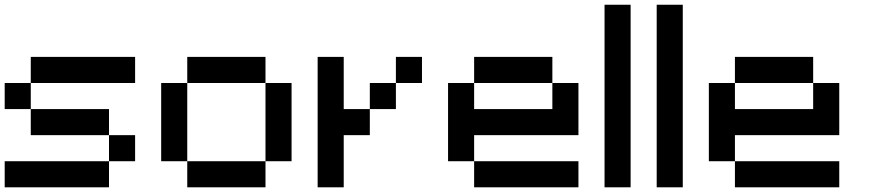

<svg xmlns="http://www.w3.org/2000/svg" viewBox="-20 -798 3707 818"><path d="M444.4 0H0V-111.1H444.4ZM555.6 -111.1H444.4V-222.2H555.6ZM444.4 -222.2H111.1V-333.3H444.4ZM111.1 -333.3H0V-444.4H111.1ZM555.6 -444.4H111.1V-555.6H555.6Z M777.8 -111.1H666.7V-444.4H777.8ZM1111.1 -444.4H777.8V-555.6H1111.1ZM1222.2 -111.1H1111.1V-444.4H1222.2ZM1111.1 0H777.8V-111.1H1111.1Z M1666.7 -333.3H1555.6V-444.4H1666.7ZM1777.8 -444.4H1666.7V-555.6H1777.8ZM1444.4 -222.2V0H1333.3V-555.6H1444.4V-333.3H1555.6V-222.2Z M2333.3 -444.4H2000V-555.6H2333.3ZM2000 -222.2V-111.1H1888.9V-444.4H2000V-333.3H2333.3V-444.4H2444.4V-222.2ZM2444.4 0H2000V-111.1H2444.4Z M2666.7 0H2555.6V-777.8H2666.7Z M2888.9 0H2777.8V-777.8H2888.9Z M3444.4 -444.4H3111.1V-555.6H3444.4ZM3111.1 -222.2V-111.1H3000V-444.4H3111.1V-333.3H3444.4V-444.4H3555.6V-222.2ZM3555.6 0H3111.1V-111.1H3555.6Z"/></svg>

Font: Pixeloid Sans
Style: Regular
Weight: 400
Designer: GGBotNet
Foundry: GGBotNet
Version: 0.5